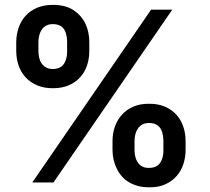

<svg xmlns="http://www.w3.org/2000/svg" viewBox="-20 -768 884 808"><path d="M607.2 20.2Q581.7 20.2 560.5 14.6Q539.4 8.9 522.4 -1.4Q505.3 -11.7 492.7 -26.1Q480.1 -40.5 471.6 -58.2Q453.8 -93.4 453.5 -136.4V-174.7Q453.5 -207 463.8 -235.8Q474.1 -264.6 493.6 -285.9Q513.1 -307.2 541.7 -319.4Q570.3 -331.7 607.2 -331.3Q645.2 -331.7 674 -319.2Q702.8 -306.8 722.1 -285.5Q741.5 -264.2 751.2 -235.4Q761 -206.7 761 -174.7V-136.4Q761 -105.8 751.6 -77.2Q742.2 -48.7 723 -26.8Q703.8 -5 674.9 8Q646 21 607.2 20.2ZM202.4 -396.7Q164.8 -396.7 136.2 -408.9Q107.6 -421.2 88.1 -442.1Q68.5 -463.1 58.6 -491.5Q48.7 -519.9 48.3 -552.6V-590.9Q48.7 -623.2 58.6 -651.8Q68.5 -680.4 87.9 -701.7Q107.2 -723 136 -735.3Q164.8 -747.5 202.4 -747.5Q254.3 -747.5 288 -726.2Q323.5 -702.8 339.7 -667.8Q355.8 -632.8 355.8 -590.9V-552.6Q355.8 -522 346.6 -493.8Q337.4 -465.6 318.5 -444.1Q299.7 -422.6 270.8 -409.6Q241.8 -396.7 202.4 -396.7ZM204.9 0H115.8L615.8 -727.3H704.9ZM607.2 -61.4Q650.2 -61.4 662.3 -100.1Q667.6 -115.4 667.6 -133.2V-177.9Q667.6 -193.9 662.6 -210.9Q651.3 -250.4 607.2 -250.4Q590.6 -250.4 579 -244Q567.5 -237.6 560.2 -226.9Q552.9 -216.3 549.5 -202.6Q546.2 -188.9 546.2 -174.7V-136.4Q546.2 -124.6 548.8 -111.2Q551.5 -97.7 558.4 -86.5Q565.3 -75.3 577.1 -68.2Q588.8 -61.1 607.2 -61.4ZM202.4 -477.6Q245 -477.6 257.1 -516.3Q262.4 -531.6 262.4 -549.4V-594.1Q262.4 -610.4 257.5 -627.5Q246.1 -666.5 202.4 -666.5Q185.7 -666.5 174 -660Q162.3 -653.4 155.2 -642.6Q148.1 -631.7 144.9 -618.3Q141.7 -604.8 141.7 -590.9V-552.6Q141.7 -539.1 144.7 -525.6Q147.7 -512.1 155 -501.4Q162.3 -490.8 173.8 -484.2Q185.4 -477.6 202.4 -477.6Z"/></svg>

Font: Linik Sans SemiBold
Style: Regular
Weight: 600
Designer: Fonts by Rasmus Andersson / Changes by Cristiano Sobral with parts from Marc Monis
Foundry: rsms
Version: Version 3.020; ttfautohint (v1.6)